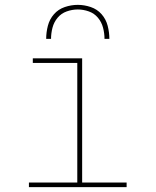

<svg xmlns="http://www.w3.org/2000/svg" viewBox="-20 -770 640 790"><path d="M99 0V-19H298V-511H115V-530H318V-19H501V0ZM170 -610Q170 -637 177 -664Q184 -691 202 -711.5Q220 -732 246.5 -741Q273 -750 300 -750Q327 -750 353.5 -741Q380 -732 398 -711.5Q416 -691 423 -664Q430 -637 430 -610H410Q410 -633 404 -656Q398 -679 383 -697Q368 -715 345.5 -723Q323 -731 300 -731Q277 -731 254.5 -723Q232 -715 217 -697Q202 -679 196 -656Q190 -633 190 -610Z"/></svg>

Font: Iosevka Slab Thin Extended
Style: Regular
Weight: 100
Width: 7
Monospace: yes
Designer: Belleve Invis
Foundry: Belleve Invis
Version: Version 11.1.1; ttfautohint (v1.8.3)